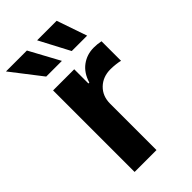

<svg xmlns="http://www.w3.org/2000/svg" viewBox="-267 -838 909 909"><g transform="rotate(-45 187.5 -383.5)"><path d="M62.5 0V-545.9H204.1V-450.7H210Q225.1 -501 260.5 -527.1Q295.9 -553.2 341.8 -553.2Q366.7 -553.2 389.2 -548.3V-417.5Q379.4 -420.4 360.6 -422.6Q341.8 -424.8 325.7 -424.8Q274.9 -424.8 241.9 -393.1Q209 -361.3 209 -310.5V0ZM85.9 -615.2 -31.7 -767.1H108.4L190.9 -615.2ZM256.8 -615.2 176.8 -767.1H307.6L359.9 -615.2Z"/></g></svg>

Font: Inter-Bold
Style: Bold
Weight: 700
Designer: Rasmus Andersson
Foundry: rsms
Version: Version 4.000;git-a52131595